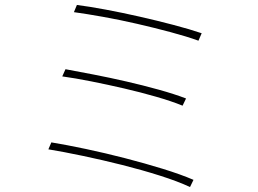

<svg xmlns="http://www.w3.org/2000/svg" viewBox="-20 -751 1040 774"><path d="M290 -731Q338 -725 405 -712.5Q472 -700 542.5 -684Q613 -668 679.5 -650.5Q746 -633 793 -617L780 -587Q733 -604 667.5 -621.5Q602 -639 532.5 -655Q463 -671 396 -683Q329 -695 278 -702ZM244 -472Q293 -463 357.5 -450.5Q422 -438 489.5 -422.5Q557 -407 620 -389.5Q683 -372 730 -354L716 -325Q672 -343 609.5 -361Q547 -379 480 -394.5Q413 -410 347.5 -423Q282 -436 231 -443ZM187 -177Q248 -167 326 -150.5Q404 -134 483.5 -113.5Q563 -93 636 -70.5Q709 -48 760 -26L746 3Q697 -20 624.5 -43Q552 -66 472.5 -86Q393 -106 314.5 -122.5Q236 -139 175 -149Z"/></svg>

Font: SpoqaHanSansJP-Thin
Style: Regular
Weight: 250
Designer: [Source Han Sans]
Ryoko NISHIZUKA  (kana & ideographs); Paul D. Hunt (Latin, Greek & Cyrillic); Wenlong ZHANG  (bopomofo
Foundry: Spoqa (http://bi.spoqa.com)
Version: Version 1.002.20150607